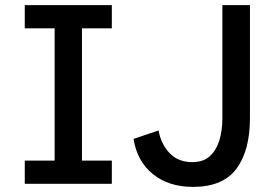

<svg xmlns="http://www.w3.org/2000/svg" viewBox="-20 -720 1078 752"><path d="M77 0V-91H194V-609H77V-700H418V-609H301V-91H418V0ZM736 12Q641 12 579 -38Q517 -88 503 -176L601 -209Q611 -155 644.5 -120Q678 -85 733 -85Q776 -85 801.5 -108Q827 -131 839 -170Q851 -209 851 -257V-700H959V-258Q959 -130 906 -59Q853 12 736 12Z"/></svg>

Font: Inclusive Sans Medium
Style: Regular
Weight: 500
Designer: Olivia King
Foundry: Olivia King
Version: Version 2.004